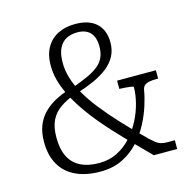

<svg xmlns="http://www.w3.org/2000/svg" viewBox="-107 -822 926 937"><g transform="rotate(-15 356.5 -354.0)"><path d="M595 -318Q590 -286 576.5 -243.5Q563 -201 540 -157Q517 -113 482 -75Q447 -37 399 -13.5Q351 10 288 10Q215 10 163.5 -14.5Q112 -39 85 -86Q58 -133 58 -201Q58 -247 71.5 -282Q85 -317 110 -342.5Q135 -368 168 -386Q201 -404 240 -416L256 -384Q216 -369 185.5 -347.5Q155 -326 138.5 -292.5Q122 -259 122 -205Q122 -148 141 -109.5Q160 -71 198.5 -51.5Q237 -32 293 -32Q344 -32 385 -53Q426 -74 457 -108.5Q488 -143 509 -184.5Q530 -226 540.5 -268Q551 -310 551 -346Q551 -350 539 -351.5Q527 -353 512 -354.5Q497 -356 486 -356H480V-398H676V-356H669Q647 -356 631.5 -353Q616 -350 607 -342.5Q598 -335 595 -318ZM677 0H559Q499 -60 443 -117.5Q387 -175 340.5 -230.5Q294 -286 259.5 -340.5Q225 -395 205.5 -447.5Q186 -500 186 -552Q186 -606 207 -643Q228 -680 265.5 -699Q303 -718 353 -718Q423 -718 460 -683.5Q497 -649 497 -587Q497 -548 481 -518Q465 -488 436 -465Q407 -442 367.5 -424Q328 -406 281 -391L265 -422Q308 -438 340.5 -452.5Q373 -467 395.5 -484.5Q418 -502 429 -525.5Q440 -549 440 -581Q440 -629 417.5 -652.5Q395 -676 353 -676Q322 -676 298 -664Q274 -652 260 -624.5Q246 -597 246 -551Q246 -512 258 -472.5Q270 -433 294 -390.5Q318 -348 355 -301Q392 -254 441.5 -200.5Q491 -147 555 -85Q570 -71 582 -61.5Q594 -52 607.5 -48Q621 -44 640 -44H677Z"/></g></svg>

Font: Roboto Serif SemiCondensed ExtraLight
Style: Regular
Weight: 250
Width: 4
Designer: Greg Gazdowicz
Foundry: Commercial Type
Version: Version 1.007